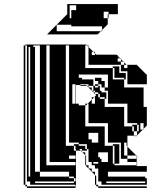

<svg xmlns="http://www.w3.org/2000/svg" viewBox="-20 -920 762 948"><path d="M113 -664V-680H105V-664ZM177 -600V-648H153V-600ZM449 -648V-656L441 -664H433V-648ZM577 -616V-628L573 -632H561V-616ZM593 -600V-612L589 -616H577V-600ZM593 -600V-584H609V-600ZM497 -504H465V-520H449V-536H481V-520H497ZM353 -408V-504H337V-408ZM441 -496H449V-488H441ZM401 -408H413L405 -400H401ZM113 -280V-296H105V-280ZM433 -232V-216H465V-264H417V-232ZM113 -184V-200H105V-184ZM465 -168V-144H473V-136H481V-120H513V-168ZM353 -136V-152H321V-136ZM441 -112H465V-120H441ZM353 -104V-120H225V-696H209V-104ZM465 -56V-88H449V-104H433V-120H405V-104H417V-88H433V-72H449V-56ZM353 -24V-40H345V-48H321V-72H177V-48H321V-40H345V-24ZM697 -16V-24H505V-16ZM121 -48H129V-688H121ZM177 -648V-696H145V-688H153V-648ZM113 -648V-664H105V-648ZM113 -632V-648H105V-632ZM113 -616V-632H105V-616ZM177 -552V-600H153V-552ZM113 -600V-616H105V-600ZM113 -584V-600H105V-584ZM177 -504V-552H153V-504ZM113 -568V-584H105V-568ZM113 -552V-568H105V-552ZM113 -536V-552H105V-536ZM177 -456V-504H153V-456ZM113 -520V-536H105V-520ZM113 -504V-520H105V-504ZM369 -552V-536H385V-528H441V-496H417V-504H377V-500H405L409 -496H417V-488H433V-472H441V-464H449V-456H465V-464H449V-472H441V-488H465V-496H449V-504H465V-496H473V-472H481V-464H505V-440H513V-472H497V-488H513V-552ZM113 -488V-504H105V-488ZM177 -408V-456H153V-408ZM113 -472V-488H105V-472ZM497 -488H481V-504H497ZM113 -456V-472H105V-456ZM113 -440V-456H105V-440ZM113 -424V-440H105V-424ZM177 -360V-408H153V-360ZM113 -408V-424H105V-408ZM113 -392V-408H105V-392ZM113 -376V-392H105V-376ZM177 -312V-360H153V-312ZM113 -360V-376H105V-360ZM113 -344V-360H105V-344ZM177 -264V-312H153V-264ZM113 -328V-344H105V-328ZM113 -312V-328H105V-312ZM113 -296V-312H105V-296ZM177 -216V-264H153V-216ZM113 -232V-248H105V-232ZM113 -264V-280H105V-264ZM113 -248V-264H105V-248ZM177 -168V-216H153V-168ZM113 -216V-232H105V-216ZM113 -200V-216H105V-200ZM177 -120V-168H153V-120ZM113 -168V-184H105V-168ZM113 -152V-168H105V-152ZM177 -120H153V-72H177ZM113 -136V-152H105V-136ZM417 -136V-152H403L405 -150V-136ZM113 -120V-136H105V-120ZM417 -136H405V-120H417ZM113 -104V-120H105V-104ZM593 -168V-152H609V-136H655V-120H657V-104H655V-120H609V-136H577V-168ZM569 -112H545V-200H537V-208H569ZM113 -88V-104H105V-88ZM113 -72V-88H105V-72ZM113 -56V-72H105V-56ZM113 -40V-56H105V-40ZM465 -40H455V-24H465ZM113 -40H105V-24H113ZM345 -16V-24H153V-16ZM105 0V-8H97V-696H105V-680H113V-696H105V-700H405L409 -696H417V-688L441 -664H449V-656L455 -650H555L557 -648H561V-644L573 -632H577V-628L589 -616H593V-612L605 -600H657V-598L703 -552H705V-504H609V-536H601V-528H593V-536H545V-584H537V-592H569V-560H601V-536H609V-568H577V-600H417V-688L409 -696H401V-584H537V-528H593V-488H689V-392H705V-300L689 -284V-280H685L689 -284V-312H673V-280H685L657 -252V-248H641V-250H655L657 -252V-272H641V-296H633V-304H657V-272H665V-304H657V-312H609V-408H513V-440H505V-432H497V-440H473V-456H465V-440H473V-432H497V-392H593V-296H633V-272H641V-250H609V-196L653 -152H657V-136H655V-150L653 -152H609V-196L605 -200V-216H593V-168H577V-216H513V-312H417V-408H413L433 -428V-440H445L433 -428V-408H449V-440H445L455 -450L409 -496H377V-500H355V-408H369V-400H401V-296H497V-200H537V-112H545V-104H655V-100H705V-72H513V-48H697V-40H705V-8H481V-24H455V-8H465V0H705V8H465V0H455V-8H449V-56L455 -50V-40H465V-56H449L405 -100V-104H401V-154L387 -168H385V-170L379 -176H355V-184H353V-200H345V-208H369V-200H401V-184H409V-176H385V-184H371L379 -176H385V-170L387 -168H401V-154L403 -152H417V-184H409V-208H369V-216H321V-696H305V-200H345V-176H355V0H353V-8H129V-24H105V-8H113V0H353V8H113V0ZM356 -894H324V-830H332V-870H356ZM212 -750 312 -850V-900H562V-850H516V-830H512V-850H516V-862H492V-830H512V-800L484 -772V-766H478L484 -772V-790H332V-798H260V-766H478L462 -750Z"/></svg>

Font: Rubik Broken Fax
Style: Regular
Weight: 400
Designer: Hubert and Fischer, NaN
Foundry: Hubert and Fischer, NaN
Version: Version 2.201